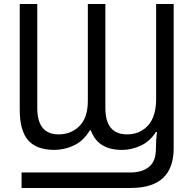

<svg xmlns="http://www.w3.org/2000/svg" viewBox="-20 -734 968 953"><path d="M629 199Q842 199 842 2V-714H755V-244Q755 -155 714.5 -111Q674 -67 611 -67Q503 -67 503 -198V-714H416V-234Q416 -150 374.5 -108.5Q333 -67 271 -67Q165 -67 165 -198V-714H78V-190Q78 -85 120 -37.5Q162 10 250 10Q299 10 346.5 -12Q394 -34 426 -87H431Q466 11 587 10Q633 10 678.5 -11Q724 -32 754 -79H759Q754 -40 754 3Q754 66 720 94Q686 122 628 122H87V199Z"/></svg>

Font: Noto Sans UI SemiCondensed
Style: Regular
Weight: 400
Width: 4
Designer: Monotype Design Team
Foundry: Monotype Imaging Inc.
Version: 1.001